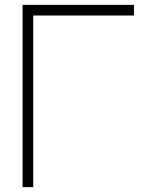

<svg xmlns="http://www.w3.org/2000/svg" viewBox="-20 -770 582 790"><path d="M531.2 -750H72.9V0H116.7V-706.2H531.2Z"/></svg>

Font: Manrope Thin
Style: Regular
Weight: 100
Width: 4
Designer: Michael Sharanda
Foundry: Michael Sharanda
Version: Version 2.000;PS 002.000;hotconv 1.0.88;makeotf.lib2.5.64775